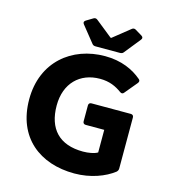

<svg xmlns="http://www.w3.org/2000/svg" viewBox="-120 -917 917 1026"><g transform="rotate(15 338.0 -404.0)"><path d="M229.5 -771.5 300.8 -682.6C305.7 -675.8 312.5 -673.8 320.3 -673.8H455.1C462.9 -673.8 469.7 -675.8 474.6 -682.6L545.9 -771.5C552.7 -780.3 550.8 -787.1 542 -793L504.9 -815.4C497.1 -820.3 489.3 -819.3 482.4 -813.5L389.6 -739.3H385.7L293 -813.5C286.1 -819.3 278.3 -820.3 270.5 -815.4L233.4 -793C224.6 -787.1 222.7 -780.3 229.5 -771.5ZM50.8 -309.6C50.8 -97.7 195.3 11.7 385.7 11.7C475.6 11.7 553.7 -18.6 602.5 -56.6C608.4 -62.5 611.3 -68.4 611.3 -76.2V-358.4C611.3 -368.2 605.5 -374 595.7 -374H377.9C368.2 -374 362.3 -368.2 362.3 -358.4V-270.5C362.3 -260.7 368.2 -254.9 377.9 -254.9H480.5V-129.9C462.9 -119.1 430.7 -113.3 400.4 -113.3C268.6 -113.3 201.2 -186.5 201.2 -315.4C201.2 -438.5 278.3 -512.7 388.7 -512.7C442.4 -512.7 478.5 -495.1 510.7 -471.7C518.6 -465.8 526.4 -466.8 532.2 -474.6L589.8 -543.9C595.7 -551.8 595.7 -559.6 587.9 -565.4C542 -604.5 475.6 -636.7 383.8 -636.7C200.2 -636.7 50.8 -516.6 50.8 -309.6Z"/></g></svg>

Font: Ed Sans Neue
Style: Bold
Weight: 700
Designer: Stephen Hutchings
Version: Version 1.004;PS 001.004;hotconv 1.0.88;makeotf.lib2.5.64775